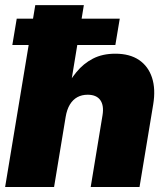

<svg xmlns="http://www.w3.org/2000/svg" viewBox="-20 -748 665 768"><path d="M242.7 -280.8 196.3 0H0.5L121.1 -727.5H315.4L258.3 -380.9H234.4Q257.3 -424.8 285.4 -459.2Q313.5 -493.7 351.6 -513.4Q389.6 -533.2 441.4 -533.2Q499 -533.2 536.1 -508.1Q573.2 -482.9 588.1 -437.3Q603 -391.6 592.8 -330.1L538.1 0H342.8L390.1 -287.1Q396.5 -326.2 381.1 -347.7Q365.7 -369.1 330.6 -369.1Q307.6 -369.1 289.6 -359.4Q271.5 -349.6 259.5 -329.8Q247.6 -310.1 242.7 -280.8ZM29.3 -567.9 46.9 -673.3H459L441.4 -567.9Z"/></svg>

Font: Inter 28pt Black
Style: Italic
Weight: 900
Italic angle: -9.3988°
Designer: Rasmus Andersson
Foundry: rsms
Version: Version 4.001;git-66647c0bb